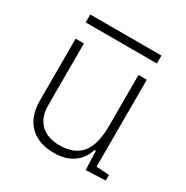

<svg xmlns="http://www.w3.org/2000/svg" viewBox="-154 -782 894 922"><g transform="rotate(30 293.0 -321.5)"><path d="M266.6 9.8Q178.7 9.8 130.9 -38.8Q83 -87.4 83 -175.8V-517.6H128.9V-175.8Q128.9 -107.9 166.5 -71.5Q204.1 -35.2 271.5 -35.2Q350.6 -35.2 391.1 -82Q431.6 -128.9 431.6 -239.3V-517.6H477.5V-35.6L548.8 -30.8V0L440.4 4.9L436.5 -99.6H428.7Q413.6 -47.9 371.3 -19Q329.1 9.8 266.6 9.8ZM85.9 -609.4V-653.3H480.5V-609.4Z"/></g></svg>

Font: Cascadia Mono NF ExtraLight
Style: Regular
Weight: 200
Monospace: yes
Designer: Aaron Bell
Foundry: Saja Typeworks
Version: Version 2404.023; ttfautohint (v1.8.4)